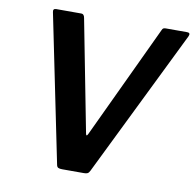

<svg xmlns="http://www.w3.org/2000/svg" viewBox="-82 -825 921 909"><g transform="rotate(10 378.5 -371.0)"><path d="M745 -742Q763 -742 755 -724L408 -16Q403 -6 397 -3Q391 0 380 0H275Q263 0 256.5 -3Q250 -6 248 -16L103 -725Q99 -742 116 -742H237Q250 -742 253 -723L357 -187Q360 -170 368 -186L624 -730Q627 -738 631.5 -740Q636 -742 643 -742H745Z"/></g></svg>

Font: Libre Franklin Thin SemiBold
Style: Italic
Weight: 600
Italic angle: -8°
Version: Version 3.000